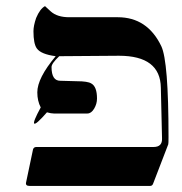

<svg xmlns="http://www.w3.org/2000/svg" viewBox="-20 -613 599 633"><path d="M535.6 -161.1Q535.6 -139.6 534.7 -137.2L484.9 -7.8Q482.4 0 474.6 0H77.6Q63.5 0 65.9 -11.2L88.9 -120.6Q91.3 -128.4 100.1 -128.4H486.3Q515.6 -128.4 514.2 -157.2L510.3 -323.7Q508.8 -429.2 372.1 -429.2L175.3 -427.7Q149.9 -403.8 149.9 -392.1Q149.9 -346.2 179.2 -346.7L233.4 -345.2Q269 -345.2 280.8 -337.9Q299.8 -327.6 299.8 -288.1Q299.8 -270.5 290.3 -254.6Q280.8 -238.8 268.1 -238.8H157.2Q148.4 -238.8 134.8 -242.7Q98.1 -200.7 92.8 -205.6Q87.9 -210.4 114.3 -258.8Q103 -280.3 103 -308.6Q103 -355.5 163.6 -427.7Q115.2 -434.1 101.6 -453.1Q90.3 -468.3 90.3 -510.3Q90.3 -527.8 99.1 -553.7Q111.8 -584 128.4 -592.8Q136.2 -585 147.5 -575.2Q168.9 -556.2 208 -556.2H368.2Q465.8 -556.2 511.7 -460.9Q535.6 -411.1 535.6 -161.1Z"/></svg>

Font: Accordance
Style: Italic
Weight: 400
Italic angle: -11°
Version: Version 1.2 (build January 31, 2020) Miklal Software Solutio